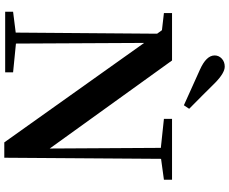

<svg xmlns="http://www.w3.org/2000/svg" viewBox="-103 -914 1020 854"><g transform="rotate(90 407.0 -487.0)"><path d="M463.9 -818.4 448.2 -794.9Q326.2 -849.6 290 -866.2Q226.6 -894.5 226.6 -931.6Q226.6 -950.2 240.7 -963.4Q254.9 -976.6 276.4 -976.6Q304.7 -976.6 348.6 -933.6Q366.2 -915 405.3 -876.5Q444.3 -837.9 463.9 -818.4ZM779.3 -742.2V-706.1L686.5 -693.4L681.6 3.9H613.3L170.9 -618.2L173.8 -47.9L301.8 -35.2V0H32.2V-35.2L125 -46.9L129.9 -675.8L114.3 -697.3L38.1 -706.1V-742.2H249L640.6 -198.2L637.7 -692.4L508.8 -706.1V-742.2Z"/></g></svg>

Font: GenYoMin TW TTF Bold
Style: Regular
Weight: 700
Version: Version 1.300